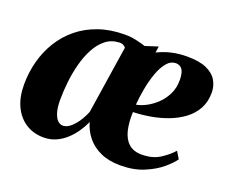

<svg xmlns="http://www.w3.org/2000/svg" viewBox="-95 -685 994 841"><g transform="rotate(20 402.0 -264.0)"><path d="M514 -536 510 -506.5Q542.5 -522.5 575.8 -530Q609 -537.5 647 -537.5Q704.5 -537.5 738 -522.2Q771.5 -507 786.2 -481.8Q801 -456.5 801.5 -426.5Q801.5 -382.5 783.8 -350Q766 -317.5 735 -294.5Q704 -271.5 665.5 -257Q627 -242.5 585.5 -235.5Q544 -228.5 506 -227.5Q504 -179.5 512.8 -143Q521.5 -106.5 544 -86Q566.5 -65.5 605 -65.5Q655.5 -65.5 690 -87.8Q724.5 -110 745.5 -134.5L765.5 -101.5Q752 -81.5 720.8 -55Q689.5 -28.5 642.2 -8.8Q595 11 533 11Q479.5 11 440.5 -6.8Q401.5 -24.5 377.2 -54.8Q353 -85 343 -121.5Q331.5 -96 315 -72.2Q298.5 -48.5 277.5 -29.8Q256.5 -11 231 0Q205.5 11 176 11Q128.5 11 92.5 -12Q56.5 -35 36.5 -77.2Q16.5 -119.5 16.5 -178Q16.5 -234.5 30.5 -287Q44.5 -339.5 72.2 -384.5Q100 -429.5 141 -463Q182 -496.5 236.5 -515.5Q291 -534.5 358 -534.5Q385 -534.5 409.2 -529.2Q433.5 -524 455 -517ZM328 -163.5 376.5 -480Q374 -484.5 366.5 -489.2Q359 -494 346.5 -493.5Q310 -492 283.2 -470.8Q256.5 -449.5 238 -414.8Q219.5 -380 208.5 -337.8Q197.5 -295.5 192.8 -251.8Q188 -208 188 -169Q188 -133.5 195 -110.8Q202 -88 213 -77.2Q224 -66.5 237 -66.5Q250.5 -66.5 263.8 -75Q277 -83.5 289.2 -97.8Q301.5 -112 311.2 -129Q321 -146 328 -163.5ZM611 -493Q586 -493 567.8 -470.8Q549.5 -448.5 537 -413.2Q524.5 -378 517.2 -338Q510 -298 507 -262.5Q527 -265.5 552 -278.2Q577 -291 599.5 -312.2Q622 -333.5 636.8 -363.2Q651.5 -393 651 -430.5Q650.5 -464.5 639.8 -478.8Q629 -493 611 -493Z"/></g></svg>

Font: Merriweather 96pt Black
Style: Italic
Weight: 900
Italic angle: -7.8°
Version: Version 2.101